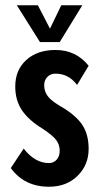

<svg xmlns="http://www.w3.org/2000/svg" viewBox="-20 -700 384 730"><path d="M191 -510Q269 -510 317 -450L273 -377Q241 -420 191 -420Q172 -420 160 -407.5Q148 -395 148 -376Q148 -354 160 -336.5Q172 -319 205 -299Q265 -265 291 -228Q317 -191 317 -134Q317 -73 275 -31.5Q233 10 166 10Q73 10 21 -61L70 -135Q113 -80 166 -80Q184 -80 195.5 -93Q207 -106 207 -127Q207 -149 194.5 -166.5Q182 -184 143 -210Q90 -242 64 -280Q38 -318 38 -371Q38 -434 80 -472Q122 -510 191 -510ZM207 -540H132L44 -680H124L170 -591L213 -680H293Z"/></svg>

Font: Gully ECD Medium
Style: Regular
Weight: 500
Width: 2
Designer: jaikishan Patel
Foundry: MagicType
Version: Version 1.000;Glyphs 3.2 (3242)